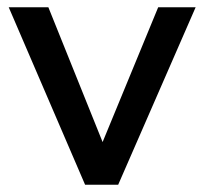

<svg xmlns="http://www.w3.org/2000/svg" viewBox="-20 -508 560 528"><path d="M214 0 4 -488H113L276 -83H248L415 -488H518L305 0Z"/></svg>

Font: Nunito Sans 12pt ExtraLight 12pt SemiBold
Style: Regular
Weight: 600
Version: Version 3.101;gftools[0.9.27]